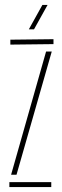

<svg xmlns="http://www.w3.org/2000/svg" viewBox="-20 -759 252 779"><path d="M22 -578V-598L197 -600V-580ZM25 -50 167 -550H190L47 -50ZM18 0V-20H188V0ZM97 -640 152 -739H173L118 -640Z"/></svg>

Font: Big Shoulders Stencil Display Thin
Style: Regular
Weight: 100
Designer: Patric King
Foundry: XO Type Co
Version: Version 1.000